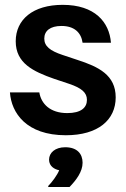

<svg xmlns="http://www.w3.org/2000/svg" viewBox="-20 -532 509 773"><path d="M245 12.5C375 12.5 445.8 -49.2 445.8 -140C445.8 -230 376.7 -263.3 291.7 -290.8L231.7 -310.8C181.7 -327.5 158.3 -345.8 158.3 -376.7C158.3 -407.5 181.7 -427.5 227.5 -427.5C279.2 -427.5 306.7 -400.8 312.5 -360H426.7C420 -443.3 361.7 -512.5 232.5 -512.5C112.5 -512.5 43.3 -453.3 43.3 -365.8C43.3 -277.5 113.3 -244.2 199.2 -214.2L259.2 -194.2C308.3 -177.5 330 -159.2 330 -130C330 -98.3 305.8 -76.7 250.8 -76.7C181.7 -76.7 145.8 -114.2 138.3 -160H20C25.8 -77.5 85.8 12.5 245 12.5ZM260 220.8C286.7 193.3 312.5 159.2 312.5 123.3C312.5 87.5 290.8 60.8 242.5 60.8C201.7 60.8 177.5 83.3 177.5 110.8C177.5 137.5 200 150 218.3 153.3C210.8 172.5 190 200.8 174.2 216.7V220.8Z"/></svg>

Font: Familjen Grotesk SemiBold
Style: Regular
Weight: 600
Designer: Anders Wikstroem, Jonas Baeckman, Matilda Gysing, Kristian Moeller
Foundry: Familjen STHLM AB
Version: Version 2.000